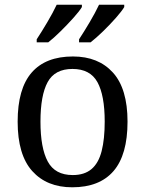

<svg xmlns="http://www.w3.org/2000/svg" viewBox="-20 -786 617 816"><path d="M287 10Q179 10 117 -59Q55 -128 55 -269Q55 -409 114.5 -477.5Q174 -546 290 -546Q398 -546 460 -477.5Q522 -409 522 -269Q522 -128 462.5 -59Q403 10 287 10ZM289 -42Q339 -42 369 -67.5Q399 -93 412 -144Q425 -195 425 -269Q425 -381 394 -437Q363 -493 288 -493Q213 -493 182.5 -437Q152 -381 152 -269Q152 -157 183 -99.5Q214 -42 289 -42ZM316 -619Q337 -651 361 -691.5Q385 -732 401 -766H508V-756Q498 -739 472.5 -710Q447 -681 417.5 -652.5Q388 -624 365 -606H316ZM136 -619Q157 -651 181 -691.5Q205 -732 221 -766H328V-756Q318 -739 292 -710Q266 -681 237 -652.5Q208 -624 185 -606H136Z"/></svg>

Font: Noto Serif Tamil
Style: Regular
Weight: 400
Designer: Indian Type Foundry, Tom Grace, and the Monotype Design Team
Foundry: Monotype Imaging Inc.
Version: Version 2.003